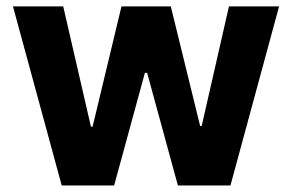

<svg xmlns="http://www.w3.org/2000/svg" viewBox="-20 -565 890 585"><path d="M19.5 -545.5 168 0H327.8L421.5 -343H428.3L522 0H682.2L830.3 -545.5H677.6L594.5 -181.1H589.8L500.4 -545.5H350.1L262.1 -179H257.1L172.6 -545.5Z"/></svg>

Font: Inter-Hewn
Style: Bold
Weight: 700
Designer: Rasmus Andersson
Foundry: rsms
Version: Version 3.012;git-f93a4a705